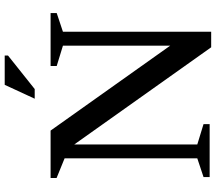

<svg xmlns="http://www.w3.org/2000/svg" viewBox="-71 -840 918 816"><g transform="rotate(-90 388.0 -432.0)"><path d="M123 -52.5V-616.5L39.5 -650.5V-676H241L631.5 -126L602 -88V-623.5L515.5 -650V-676H740.5V-650L661 -623.5V6.5H595L161 -605L182 -620.5V-52.5L268.5 -26V0H43.5V-26ZM376.5 -743.5 435.5 -871H560V-857L417.5 -743.5Z"/></g></svg>

Font: Newsreader 16pt Medium
Style: Regular
Weight: 500
Designer: Hugues Gentile
Foundry: Production Type
Version: Version 1.003